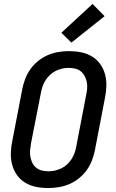

<svg xmlns="http://www.w3.org/2000/svg" viewBox="-20 -941 590 973"><path d="M224 12Q192 12 162.5 6Q133 0 108 -15Q83 -30 66 -54Q49 -78 41.5 -106.5Q34 -135 35 -166.5Q36 -198 43 -230L93 -490Q98 -516 108 -542Q118 -568 134.5 -591Q151 -614 174 -632.5Q197 -651 223 -662Q249 -673 276 -677.5Q303 -682 329 -682Q361 -682 391 -676Q421 -670 446 -655Q471 -640 488 -616Q505 -592 512.5 -563.5Q520 -535 519 -503.5Q518 -472 511 -440L461 -180Q456 -154 446 -128Q436 -102 419.5 -79Q403 -56 380 -37.5Q357 -19 331 -8Q305 3 277.5 7.5Q250 12 224 12ZM226 -73Q242 -73 258 -76.5Q274 -80 290 -87.5Q306 -95 319 -107Q332 -119 342 -134Q352 -149 357.5 -164.5Q363 -180 366 -196L416 -456Q420 -474 421.5 -491Q423 -508 420 -524Q417 -540 409.5 -554.5Q402 -569 390 -579Q378 -589 362 -593Q346 -597 328 -597Q312 -597 296 -593.5Q280 -590 264 -582.5Q248 -575 235 -563Q222 -551 212 -536Q202 -521 196.5 -505.5Q191 -490 188 -474L137 -214Q134 -196 132.5 -179Q131 -162 134 -146Q137 -130 144 -115.5Q151 -101 163.5 -91Q176 -81 192 -77Q208 -73 226 -73ZM342 -725 291 -775 449 -921 510 -859Z"/></svg>

Font: Lode Dark
Style: Bold Italic
Weight: 700
Italic angle: -11°
Monospace: yes
Designer: Belleve Invis
Foundry: Belleve Invis
Version: Version 29.2.0; ttfautohint (v1.8.3)